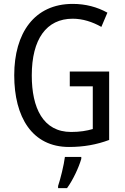

<svg xmlns="http://www.w3.org/2000/svg" viewBox="-20 -744 640 985"><path d="M338 -377V-301H456V-82C425 -73 390 -67 345 -67C201 -67 143 -190 143 -357C143 -543 218 -648 353 -648C404 -648 454 -632 500 -606L531 -679C479 -708 419 -724 353 -724C156 -724 53 -574 53 -358C53 -143 145 10 334 10C409 10 476 -2 540 -26V-377ZM397 71V61H313C308 102 290 175 278 210V221H324C354 180 384 116 397 71Z"/></svg>

Font: Noto Sans Lao Looped Condensed
Style: Regular
Weight: 400
Width: 3
Designer: Mark Frömberg, Ben Mitchell
Foundry: The Fontpad Ltd
Version: Version 1.003